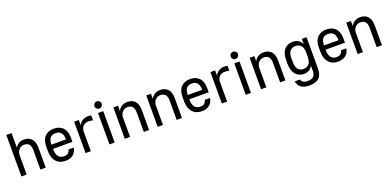

<svg xmlns="http://www.w3.org/2000/svg" viewBox="5 -1774 6220 3045"><g transform="rotate(-20 3115.0 -252.0)"><path d="M75 -700H164V-456Q182 -486 217.5 -511.5Q253 -537 311 -537Q392 -537 438.5 -486Q485 -435 485 -332V0H396V-327Q396 -396 367.5 -427.5Q339 -459 285 -459Q260 -459 238 -449Q216 -439 199.5 -421.5Q183 -404 173.5 -380Q164 -356 164 -327V0H75Z M820 7Q772 7 732.5 -8.5Q693 -24 665.5 -54.5Q638 -85 622.5 -129.5Q607 -174 607 -232V-308Q607 -420 662.5 -478.5Q718 -537 815 -537Q912 -537 967.5 -479Q1023 -421 1023 -306V-239H695Q696 -148 729.5 -108.5Q763 -69 820 -69Q871 -69 894.5 -93Q918 -117 924 -147H1013Q997 -69 948 -31Q899 7 820 7ZM816 -461Q759 -461 727.5 -426.5Q696 -392 695 -311H940Q938 -392 907 -426.5Q876 -461 816 -461Z M1158 -530H1237V-442Q1254 -481 1295.5 -509Q1337 -537 1394 -537Q1405 -537 1414 -536Q1423 -535 1431 -534L1447 -532V-448L1425 -452Q1414 -454 1400.5 -455.5Q1387 -457 1372 -457Q1315 -457 1281 -422Q1247 -387 1247 -327V0H1158Z M1561 -530H1649V0H1561ZM1605 -589Q1580 -589 1562 -607Q1544 -625 1544 -650Q1544 -675 1562 -693Q1580 -711 1605 -711Q1630 -711 1648 -693Q1666 -675 1666 -650Q1666 -625 1648 -607Q1630 -589 1605 -589Z M1820 -530H1899V-442Q1916 -481 1957 -509Q1998 -537 2056 -537Q2137 -537 2183.5 -486Q2230 -435 2230 -332V0H2141V-327Q2141 -396 2112.5 -427.5Q2084 -459 2030 -459Q2005 -459 1983 -449Q1961 -439 1944.5 -421.5Q1928 -404 1918.5 -380Q1909 -356 1909 -327V0H1820Z M2375 -530H2454V-442Q2471 -481 2512 -509Q2553 -537 2611 -537Q2692 -537 2738.5 -486Q2785 -435 2785 -332V0H2696V-327Q2696 -396 2667.5 -427.5Q2639 -459 2585 -459Q2560 -459 2538 -449Q2516 -439 2499.5 -421.5Q2483 -404 2473.5 -380Q2464 -356 2464 -327V0H2375Z M3120 7Q3072 7 3032.5 -8.5Q2993 -24 2965.5 -54.5Q2938 -85 2922.5 -129.5Q2907 -174 2907 -232V-308Q2907 -420 2962.5 -478.5Q3018 -537 3115 -537Q3212 -537 3267.5 -479Q3323 -421 3323 -306V-239H2995Q2996 -148 3029.5 -108.5Q3063 -69 3120 -69Q3171 -69 3194.5 -93Q3218 -117 3224 -147H3313Q3297 -69 3248 -31Q3199 7 3120 7ZM3116 -461Q3059 -461 3027.5 -426.5Q2996 -392 2995 -311H3240Q3238 -392 3207 -426.5Q3176 -461 3116 -461Z M3458 -530H3537V-442Q3554 -481 3595.5 -509Q3637 -537 3694 -537Q3705 -537 3714 -536Q3723 -535 3731 -534L3747 -532V-448L3725 -452Q3714 -454 3700.5 -455.5Q3687 -457 3672 -457Q3615 -457 3581 -422Q3547 -387 3547 -327V0H3458Z M3861 -530H3949V0H3861ZM3905 -589Q3880 -589 3862 -607Q3844 -625 3844 -650Q3844 -675 3862 -693Q3880 -711 3905 -711Q3930 -711 3948 -693Q3966 -675 3966 -650Q3966 -625 3948 -607Q3930 -589 3905 -589Z M4120 -530H4199V-442Q4216 -481 4257 -509Q4298 -537 4356 -537Q4437 -537 4483.5 -486Q4530 -435 4530 -332V0H4441V-327Q4441 -396 4412.5 -427.5Q4384 -459 4330 -459Q4305 -459 4283 -449Q4261 -439 4244.5 -421.5Q4228 -404 4218.5 -380Q4209 -356 4209 -327V0H4120Z M4844 5Q4802 5 4766.5 -10Q4731 -25 4705.5 -55Q4680 -85 4666 -129.5Q4652 -174 4652 -232V-308Q4652 -364 4666 -406.5Q4680 -449 4705.5 -477.5Q4731 -506 4766.5 -521Q4802 -536 4844 -536Q4901 -536 4939.5 -511.5Q4978 -487 5001 -442V-530H5080V0Q5080 105 5028 156Q4976 207 4862 207Q4814 207 4779 196.5Q4744 186 4720 167Q4696 148 4682 122Q4668 96 4663 66H4750Q4755 79 4763 91Q4771 103 4784 112Q4797 121 4816 126Q4835 131 4862 131Q4931 131 4961 100Q4991 69 4991 0V-82Q4972 -44 4935.5 -19.5Q4899 5 4844 5ZM4862 -71Q4922 -71 4956.5 -109Q4991 -147 4991 -232V-308Q4991 -383 4956.5 -420.5Q4922 -458 4862 -458Q4808 -458 4774 -420.5Q4740 -383 4740 -308V-232Q4740 -147 4774 -109Q4808 -71 4862 -71Z M5420 7Q5372 7 5332.5 -8.5Q5293 -24 5265.5 -54.5Q5238 -85 5222.5 -129.5Q5207 -174 5207 -232V-308Q5207 -420 5262.5 -478.5Q5318 -537 5415 -537Q5512 -537 5567.5 -479Q5623 -421 5623 -306V-239H5295Q5296 -148 5329.5 -108.5Q5363 -69 5420 -69Q5471 -69 5494.5 -93Q5518 -117 5524 -147H5613Q5597 -69 5548 -31Q5499 7 5420 7ZM5416 -461Q5359 -461 5327.5 -426.5Q5296 -392 5295 -311H5540Q5538 -392 5507 -426.5Q5476 -461 5416 -461Z M5750 -530H5829V-442Q5846 -481 5887 -509Q5928 -537 5986 -537Q6067 -537 6113.5 -486Q6160 -435 6160 -332V0H6071V-327Q6071 -396 6042.5 -427.5Q6014 -459 5960 -459Q5935 -459 5913 -449Q5891 -439 5874.5 -421.5Q5858 -404 5848.5 -380Q5839 -356 5839 -327V0H5750Z"/></g></svg>

Font: Golos UI VF
Style: Regular
Weight: 400
Designer: A.Korolkova, Vitaly Kuzmin
Foundry: ParaType Ltd
Version: Version 2.000